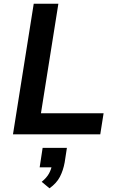

<svg xmlns="http://www.w3.org/2000/svg" viewBox="-20 -725 631 1036"><path d="M50 0 162 -705H295L201 -114H539L521 0ZM247 291 205 256Q232 234 244.5 211Q257 188 261 163L283 178H194L210 73H341L329 151Q321 195 303 229.5Q285 264 247 291Z"/></svg>

Font: Nunito Sans 9pt
Style: Bold Italic
Weight: 700
Italic angle: -9°
Version: Version 3.101;gftools[0.9.27]